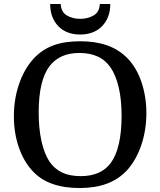

<svg xmlns="http://www.w3.org/2000/svg" viewBox="-20 -938 807 968"><path d="M718 -368Q718 -282 692 -205.5Q666 -129 618 -77Q576 -33 517.5 -11.5Q459 10 381 10Q303 10 244 -11Q185 -32 146 -74Q101 -121 75.5 -193.5Q50 -266 50 -352Q50 -439 76.5 -515.5Q103 -592 150 -643Q192 -688 248.5 -709Q305 -730 384 -730Q461 -730 519.5 -709.5Q578 -689 621 -646Q669 -597 693.5 -523.5Q718 -450 718 -368ZM175 -372Q175 -290 189 -227Q203 -164 229 -124Q254 -87 292.5 -68.5Q331 -50 387 -50Q489 -50 538 -116Q565 -152 579 -212Q593 -272 593 -354Q593 -436 578.5 -497.5Q564 -559 538 -597Q512 -635 472.5 -653Q433 -671 380 -671Q329 -671 292 -654Q255 -637 230 -605Q175 -532 175 -372ZM536 -918H483Q482 -878 452.5 -860.5Q423 -843 384 -843Q345 -843 316.5 -860.5Q288 -878 286 -918H233Q233 -849 273.5 -806.5Q314 -764 384 -764Q454 -764 495 -806.5Q536 -849 536 -918Z"/></svg>

Font: Domine Medium
Style: Regular
Weight: 500
Designer: Pablo Impallari, Rodrigo Fuenzalida, Brenda Gallo
Foundry: Pablo Impallari, Rodrigo Fuenzalida, Brenda Gallo
Version: Version 2.000